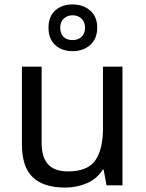

<svg xmlns="http://www.w3.org/2000/svg" viewBox="-20 -837 658 867"><path d="M533 -536V0H461L448 -71H444Q418 -29 372 -9.5Q326 10 274 10Q177 10 128 -36.5Q79 -83 79 -185V-536H168V-191Q168 -127 197 -95Q226 -63 287 -63Q376 -63 410.5 -113Q445 -163 445 -257V-536ZM308 -606Q259 -606 229 -634Q199 -662 199 -712Q199 -762 229 -789.5Q259 -817 308 -817Q355 -817 387 -789.5Q419 -762 419 -713Q419 -662 387.5 -634Q356 -606 308 -606ZM308 -656Q333 -656 348.5 -671Q364 -686 364 -712Q364 -738 348 -753Q332 -768 308 -768Q284 -768 268 -753Q252 -738 252 -712Q252 -686 266.5 -671Q281 -656 308 -656Z"/></svg>

Font: Noto Sans NKo Unjoined
Style: Regular
Weight: 400
Designer: Monotype Design Team
Foundry: Monotype Imaging Inc.
Version: Version 2.004